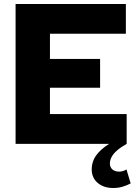

<svg xmlns="http://www.w3.org/2000/svg" viewBox="-20 -720 697 961"><path d="M58 0V-700H610V-551H230V-425H481V-281H230V-149H614V0Q556 33 539 65Q530 82 530 98Q530 117 542.5 128Q555 139 577 139Q586 139 596 136Q606 133 613 128Q618 145 623.5 163Q629 181 634 198Q613 209 592 215Q571 221 547 221Q499 221 469 195.5Q439 170 439 127Q439 90 460 59.5Q481 29 526 0Z"/></svg>

Font: Rosa Sans Black
Style: Regular
Weight: 900
Designer: Pentagram / MCKL
Foundry: Pentagram / MCKL
Version: Version 1.005;September 16, 2019;FontCreator 11.5.0.2425 64-